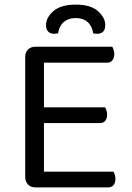

<svg xmlns="http://www.w3.org/2000/svg" viewBox="-20 -810 571 830"><path d="M307 -732Q276 -732 256 -715Q236 -698 231 -666Q227 -665 223 -664.5Q219 -664 214 -664Q198 -664 188.5 -673.5Q179 -683 179 -702Q179 -734 211 -762Q243 -790 307 -790Q373 -790 404 -761.5Q435 -733 435 -702Q435 -683 426 -673.5Q417 -664 400 -664Q395 -664 390.5 -664.5Q386 -665 383 -666Q378 -698 358.5 -715Q339 -732 307 -732ZM89 -366H170V-8Q166 -7 155 -3.5Q144 0 133 0Q113 0 101 -12.5Q89 -25 89 -44ZM170 -248 89 -249V-564Q89 -584 101 -596Q113 -608 133 -608Q144 -608 155 -605Q166 -602 170 -600ZM133 -278V-346H434Q437 -342 440 -333Q443 -324 443 -314Q443 -298 435 -288Q427 -278 412 -278ZM133 0V-68H470Q473 -64 476 -55.5Q479 -47 479 -36Q479 -20 471 -10Q463 0 448 0ZM133 -539V-608H465Q468 -604 471 -595Q474 -586 474 -576Q474 -560 466 -549.5Q458 -539 443 -539Z"/></svg>

Font: Baloo Tammudu 2
Style: Regular
Weight: 400
Designer: Maithili Shingre, Omkar Shende and Ek Type
Foundry: Ek Type
Version: Version 1.700